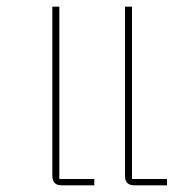

<svg xmlns="http://www.w3.org/2000/svg" viewBox="-20 -556 568 576"><path d="M384 0H481V-19H376V-536H355V-29C355 -9 364 0 384 0ZM166 0H263V-19H158V-536H137V-29C137 -9 146 0 166 0Z"/></svg>

Font: IBM Plex Thai Thin
Style: Regular
Weight: 100
Designer: Mike Abbink, Paul van der Laan, Pieter van Rosmalen, Ben Mitchell, Mark Frömberg
Foundry: Bold Monday
Version: Version 1.0